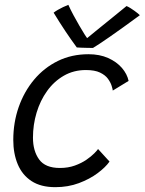

<svg xmlns="http://www.w3.org/2000/svg" viewBox="-20 -772 599 795"><path d="M433.5 -103Q417 -79.5 384.2 -55Q351.5 -30.5 306.8 -13.8Q262 3 209 3Q149 3 110.5 -22.2Q72 -47.5 53.5 -91.8Q35 -136 35 -192.5Q35 -265 57.5 -329Q80 -393 121.2 -442.2Q162.5 -491.5 219.5 -519.5Q276.5 -547.5 346.5 -547.5Q392.5 -547.5 427.8 -531.8Q463 -516 484.8 -490.8Q506.5 -465.5 512.5 -437L447 -397Q446.5 -403 442.2 -416.8Q438 -430.5 427 -445.8Q416 -461 394.2 -471.5Q372.5 -482 335.5 -482Q285 -482 244.2 -458.5Q203.5 -435 175 -395.2Q146.5 -355.5 131.5 -305.5Q116.5 -255.5 116.5 -202Q116.5 -147 142 -111.8Q167.5 -76.5 228 -76.5Q262 -76.5 289.8 -86.5Q317.5 -96.5 337.8 -110.5Q358 -124.5 370.5 -137.2Q383 -150 386 -155ZM504 -747Q512 -743.5 520.5 -738.2Q529 -733 536.8 -727.2Q544.5 -721.5 550.5 -716.8Q556.5 -712 559 -709Q522 -682 490.5 -659.2Q459 -636.5 434 -619.2Q409 -602 391.8 -590.5Q374.5 -579 365 -573.5Q355 -573.5 342.2 -573.8Q329.5 -574 317.8 -574.5Q306 -575 298 -575.5Q274 -608 250.5 -643.2Q227 -678.5 202 -719.5Q209 -725 219.2 -731Q229.5 -737 241 -742.5Q252.5 -748 263 -752Q272 -732 284.2 -709.2Q296.5 -686.5 308.5 -665.8Q320.5 -645 330 -630Q339.5 -615 343.5 -611H337Q352 -623.5 381.8 -647.8Q411.5 -672 444.8 -698.8Q478 -725.5 504 -747Z"/></svg>

Font: Grandstander Thin Light
Style: Italic
Weight: 300
Italic angle: -15°
Version: Version 1.200